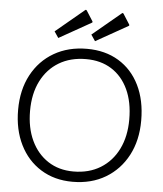

<svg xmlns="http://www.w3.org/2000/svg" viewBox="-61 -1053 882 1041"><g transform="rotate(5 380.0 -532.5)"><path d="M372 -65Q274 -65 200 -111Q126 -157 85.5 -239Q45 -321 45 -428Q45 -537 88.5 -618.5Q132 -700 209.5 -745Q287 -790 389 -790Q488 -790 561.5 -745.5Q635 -701 675 -619.5Q715 -538 715 -428Q715 -320 672 -238.5Q629 -157 552 -111Q475 -65 372 -65ZM372 -121Q457 -121 519.5 -159.5Q582 -198 616 -267Q650 -336 650 -428Q650 -523 618 -591.5Q586 -660 527.5 -697Q469 -734 389 -734Q304 -734 241.5 -696.5Q179 -659 144.5 -590.5Q110 -522 110 -428Q110 -336 142.5 -267Q175 -198 234 -159.5Q293 -121 372 -121ZM404 -942Q408 -936 402 -933L228 -835L205 -869L361 -999Q365 -1002 369 -997ZM604 -942Q608 -936 602 -933L428 -835L405 -869L561 -999Q565 -1002 569 -997Z"/></g></svg>

Font: Gowun Dodum
Style: Regular
Weight: 400
Designer: Yanghee Ryu
Foundry: Yanghee Ryu
Version: Version 2.000